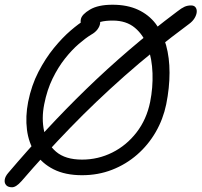

<svg xmlns="http://www.w3.org/2000/svg" viewBox="-37 -731 853 812"><path d="M14 61Q-3 61 -11 52Q-19 43 -17 29Q-15 15 -2 0Q78 -94 159.5 -182Q241 -270 327.5 -354Q414 -438 509 -519.5Q604 -601 712 -682Q731 -697 743.5 -702.5Q756 -708 771 -708Q784 -708 790 -700Q796 -692 795 -680Q794 -668 786 -654.5Q778 -641 763 -630Q612 -518 489 -409Q366 -300 260 -190.5Q154 -81 54 35Q31 61 14 61ZM310 10Q239 10 189.5 -15Q140 -40 112 -83.5Q84 -127 77 -182.5Q70 -238 82 -300Q96 -370 125.5 -427Q155 -484 191 -528Q227 -572 262 -602Q297 -632 322.5 -647Q348 -662 356 -662Q373 -662 380.5 -653.5Q388 -645 386.5 -632.5Q385 -620 375.5 -607Q366 -594 348 -584Q325 -570 296 -545Q267 -520 238 -483.5Q209 -447 185.5 -399Q162 -351 150 -290Q138 -230 149.5 -176.5Q161 -123 200 -89.5Q239 -56 310 -56Q378 -56 438 -86Q498 -116 540.5 -171Q583 -226 598 -300Q610 -360 608 -421Q606 -482 588 -532.5Q570 -583 533.5 -613.5Q497 -644 440 -644Q409 -644 388.5 -638.5Q368 -633 354 -627Q340 -621 327 -621Q313 -621 307.5 -628Q302 -635 305 -650Q309 -670 343.5 -690.5Q378 -711 439 -711Q501 -711 546.5 -690Q592 -669 621.5 -630.5Q651 -592 665.5 -539.5Q680 -487 680 -423.5Q680 -360 666 -290Q653 -227 621.5 -172.5Q590 -118 543 -77Q496 -36 437 -13Q378 10 310 10Z"/></svg>

Font: Shantell Sans Light
Style: Italic
Weight: 300
Italic angle: -11°
Designer: Stephen Nixon, Anya Danilova, Shantell Martin
Foundry: Arrow Type
Version: Version 1.008;[ac192a2d6]